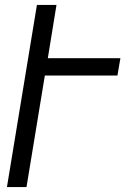

<svg xmlns="http://www.w3.org/2000/svg" viewBox="-20 -755 540 775"><path d="M8 0 129 -735H208L173 -520H466L454 -450H161L87 0Z"/></svg>

Font: Iosevka Term Curly Oblique
Style: Regular
Weight: 400
Italic angle: -9°
Designer: Belleve Invis
Foundry: Belleve Invis
Version: Version 32.3.0